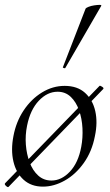

<svg xmlns="http://www.w3.org/2000/svg" viewBox="-22 -751 450 787"><path d="M13 15Q10 18 2.5 11Q-5 4 -1 0L386 -399Q388 -401 396.5 -395.5Q405 -390 401 -386ZM154 14Q106 14 75 -14Q44 -42 33 -89Q22 -136 33 -193Q44 -252 75 -298.5Q106 -345 150 -372Q194 -399 243 -399Q295 -399 326.5 -370.5Q358 -342 368.5 -295.5Q379 -249 367 -193Q355 -130 321.5 -83Q288 -36 243.5 -11Q199 14 154 14ZM189 -11Q230 -11 264.5 -47.5Q299 -84 311 -149Q318 -186 316 -225.5Q314 -265 302 -299Q290 -333 268 -354Q246 -375 214 -375Q172 -375 137 -338Q102 -301 89 -236Q81 -197 84 -158Q87 -119 99.5 -85.5Q112 -52 134.5 -31.5Q157 -11 189 -11ZM246 -473Q245 -470 239.5 -472Q234 -474 236 -476L329 -716Q331 -719 341 -723Q351 -727 364 -729Q377 -731 386 -731Q395 -731 393 -727Z"/></svg>

Font: Cormorant
Style: Italic
Weight: 400
Italic angle: -10°
Designer: Christian Thalmann (Catharsis Fonts)
Foundry: Catharsis Fonts
Version: Version 4.000